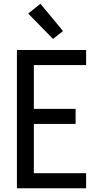

<svg xmlns="http://www.w3.org/2000/svg" viewBox="-20 -1001 540 1021"><path d="M70 0V-735H438V-655H160V-422H382V-342H160V-80H438V0ZM262 -794 130 -929 195 -981 315 -836Z"/></svg>

Font: Iosevka Fixed Medium
Style: Regular
Weight: 500
Monospace: yes
Designer: Belleve Invis
Foundry: Belleve Invis
Version: Version 32.3.0